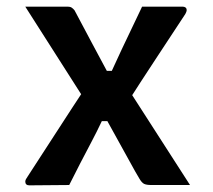

<svg xmlns="http://www.w3.org/2000/svg" viewBox="-20 -556 640 577"><path d="M56 -536Q88 -536 120.5 -536Q153 -536 184 -536Q191 -536 195.5 -533Q200 -530 204 -525Q231 -474 259 -421.5Q287 -369 315 -317L358 -300Q406 -225 454.5 -150Q503 -75 551 0Q535 0 519 0Q503 0 488 0Q473 0 459.5 0Q446 0 435 0Q420 0 413 -3.5Q406 -7 399 -19Q388 -37 369 -72Q350 -107 327 -148Q304 -189 285 -225L241 -246Q194 -319 148.5 -391Q103 -463 56 -536ZM243 -302 335 -192H286Q271 -160 254 -128Q237 -96 220.5 -64Q204 -32 188 0L68 1Q62 1 59 -2Q56 -5 56 -10Q56 -14 58 -17.5Q60 -21 64 -27Q109 -96 153.5 -165Q198 -234 243 -302ZM529 -536Q534 -536 537.5 -533.5Q541 -531 541 -525Q541 -523 540 -520.5Q539 -518 537 -514Q493 -447 447.5 -378Q402 -309 358 -240L271 -343H316Q331 -376 346 -408Q361 -440 376.5 -472Q392 -504 407 -536Z"/></svg>

Font: Recursive SemiBold
Style: Regular
Weight: 600
Version: Version 1.085